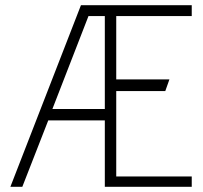

<svg xmlns="http://www.w3.org/2000/svg" viewBox="-20 -720 784 740"><path d="M384 0H719V-40H428V-369H617L633 -414H428V-658H719V-700H292L20 0H66L166 -256H384ZM182 -300 321 -658H384V-300Z"/></svg>

Font: Advent Pro Light
Style: Regular
Weight: 300
Version: Version 3.000